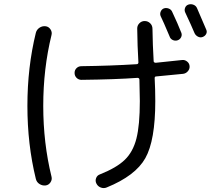

<svg xmlns="http://www.w3.org/2000/svg" viewBox="-20 -865 1040 934"><path d="M777.3 -824.2Q789.1 -828.1 801.3 -823.2Q813.5 -818.4 818.4 -805.7Q844.7 -750 862.3 -705.1Q866.2 -694.3 860.8 -683.6Q855.5 -672.9 843.8 -668.9Q832 -665 820.3 -670.4Q808.6 -675.8 804.7 -688.5Q773.4 -762.7 761.7 -786.1Q756.8 -796.9 761.7 -808.6Q766.6 -820.3 777.3 -824.2ZM938.5 -825.2Q974.6 -742.2 983.4 -720.7Q988.3 -710 982.9 -699.7Q977.5 -689.5 965.8 -685.1Q954.1 -680.7 942.4 -687Q930.7 -693.4 925.8 -705.1Q912.1 -738.3 880.9 -804.7Q876 -815.4 880.4 -827.1Q884.8 -838.9 897 -842.8Q909.2 -846.7 921.4 -841.8Q933.6 -836.9 938.5 -825.2ZM202.1 37.1Q186.5 39.1 172.4 30.3Q158.2 21.5 154.3 4.9Q113.3 -162.1 113.3 -350.1Q113.3 -538.1 154.3 -705.1Q158.2 -720.7 171.9 -730Q185.5 -739.3 202.1 -737.3Q216.8 -735.4 225.6 -722.2Q234.4 -709 230.5 -694.3Q190.4 -531.2 190.4 -350.1Q190.4 -168.9 230.5 -5.9Q234.4 8.8 225.6 22Q216.8 35.2 202.1 37.1ZM376 -476.6Q362.3 -476.6 352.5 -486.3Q342.8 -496.1 342.8 -510.3Q342.8 -524.4 352.5 -533.7Q362.3 -543 376 -543Q520.5 -544.9 644.5 -552.7Q652.3 -552.7 653.3 -560.5Q648.4 -641.6 647.5 -726.6Q647.5 -741.2 658.2 -752Q668.9 -762.7 683.6 -762.7Q699.2 -762.7 710.4 -752Q721.7 -741.2 721.7 -724.6Q722.7 -647.5 727.5 -567.4Q727.5 -560.5 737.3 -559.6Q828.1 -568.4 867.2 -573.2Q879.9 -574.2 890.6 -565.4Q901.4 -556.6 902.3 -543Q903.3 -529.3 894 -518.6Q884.8 -507.8 871.1 -505.9Q837.9 -502 740.2 -493.2Q732.4 -493.2 732.4 -485.4Q735.4 -428.7 735.4 -373Q735.4 -181.6 687 -95.7Q638.7 -9.8 499 46.9Q485.4 52.7 470.7 47.4Q456.1 42 449.2 28.3Q442.4 15.6 447.3 2Q452.1 -11.7 465.8 -16.6Q546.9 -48.8 586.9 -87.4Q627 -126 643.6 -190.9Q660.2 -255.9 660.2 -373Q660.2 -408.2 658.2 -477.5Q658.2 -485.4 649.4 -486.3Q542 -478.5 376 -476.6Z"/></svg>

Font: Rounded Mgen+ 2m regular
Style: Regular
Weight: 400
Designer: [Source Han Sans]
Ryoko NISHIZUKA  (kana & ideographs); Paul D. Hunt (Latin, Greek & Cyrillic); Wenlong ZHANG  (bopomofo
Version: Version 1.059.20150602